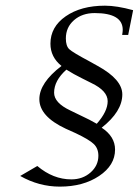

<svg xmlns="http://www.w3.org/2000/svg" viewBox="-20 -554 496 686"><path d="M52.2 74.7 113.3 39.1Q169.9 86.9 234.9 86.9Q275.4 86.9 303.5 62.3Q331.5 37.6 331.5 2.4Q331.5 -23.4 315.2 -39.3Q298.8 -55.2 250.5 -78.1L214.8 -94.2Q120.6 -138.2 120.6 -199.7Q120.6 -257.8 199.7 -318.4Q160.2 -350.1 160.2 -397.9Q160.2 -458 214.8 -495.8Q269.5 -533.7 355 -533.7Q397.5 -533.7 455.6 -517.6L438 -429.2H416.5Q418.5 -441.4 418.5 -447.3Q418.5 -507.3 318.4 -507.3Q273.4 -507.3 244.4 -481.9Q215.3 -456.5 215.3 -416.5Q215.3 -389.6 227.5 -378.2Q239.7 -366.7 299.3 -335L329.1 -318.4Q417 -270 417 -216.8Q417 -155.8 343.3 -97.7Q391.1 -66.4 391.1 -19.5Q391.1 36.6 334.2 74.7Q277.3 112.8 193.8 112.8Q119.1 112.8 52.2 74.7ZM325.7 -111.8Q364.7 -155.8 364.7 -192.4Q364.7 -229.5 306.6 -257.3L272.5 -274.4Q241.7 -289.6 217.3 -305.2Q173.3 -266.1 173.3 -222.7Q173.3 -186.5 231.4 -159.2L278.8 -136.2Q296.4 -128.4 325.7 -111.8Z"/></svg>

Font: IranNastaliq
Style: Regular
Weight: 400
Designer: Hossein Zahedi
Version: Version 1.5